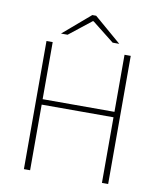

<svg xmlns="http://www.w3.org/2000/svg" viewBox="-90 -902 815 974"><g transform="rotate(10 317.0 -415.0)"><path d="M100 0V-660H132V-366H502V-660H534V0H502V-338H132V0ZM166 -710 306 -830H326L466 -710H432L318 -800H314L200 -710Z"/></g></svg>

Font: Source Sans 3
Style: Regular
Weight: 200
Designer: Paul D. Hunt
Foundry: Adobe
Version: Version 3.046;hotconv 1.0.118;makeotfexe 2.5.65603